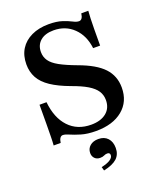

<svg xmlns="http://www.w3.org/2000/svg" viewBox="-146 -673 813 977"><g transform="rotate(-20 260.5 -184.0)"><path d="M278.2 11.3Q231.5 11.3 198 1.2Q164.5 -8.9 144 -18.1Q123.4 -27.4 110.5 -27.4Q101.6 -27.4 95.6 -19Q89.5 -10.5 87.1 6.5H49.2Q50.8 -12.9 51.2 -39.5Q51.6 -66.1 52 -108.1Q52.4 -150 52.4 -212.9H90.3Q99.2 -125 145.2 -76.2Q191.1 -27.4 266.1 -27.4Q317.7 -27.4 348 -52Q378.2 -76.6 378.2 -120.2Q378.2 -147.6 364.1 -169.4Q350 -191.1 318.5 -210.1Q287.1 -229 234.7 -247.6Q173.4 -270.2 134.3 -296.4Q95.2 -322.6 77.4 -355.2Q59.7 -387.9 59.7 -428.2Q59.7 -475.8 81 -510.1Q102.4 -544.4 142.3 -563.3Q182.3 -582.3 235.5 -582.3Q279 -582.3 308.1 -572.6Q337.1 -562.9 355.6 -553.2Q374.2 -543.5 387.1 -543.5Q396.8 -543.5 402.8 -551.6Q408.9 -559.7 411.3 -577.4H449.2Q447.6 -558.9 446.8 -536.3Q446 -513.7 445.6 -479.4Q445.2 -445.2 445.2 -390.3H407.3Q399.2 -460.5 356 -502.4Q312.9 -544.4 248.4 -544.4Q202.4 -544.4 176.6 -522.2Q150.8 -500 150.8 -462.1Q150.8 -435.5 165.3 -414.5Q179.8 -393.5 213.3 -375Q246.8 -356.5 303.2 -335.5Q394.4 -302.4 435.1 -258.9Q475.8 -215.3 475.8 -152.4Q475.8 -76.6 422.6 -32.7Q369.4 11.3 278.2 11.3ZM246.8 213.7 241.1 193.5Q271.8 187.1 288.7 176.2Q305.6 165.3 305.6 151.6Q305.6 137.9 291.1 137.9Q281.5 137.9 273 142.3Q264.5 146.8 250.8 146.8Q232.3 146.8 221.4 135.5Q210.5 124.2 210.5 106.5Q210.5 83.1 227.8 68.1Q245.2 53.2 273.4 53.2Q305.6 53.2 323.8 73Q341.9 92.7 341.9 125.8Q341.9 161.3 319 182.3Q296 203.2 246.8 213.7Z"/></g></svg>

Font: Playfair 9pt SemiBold
Style: Regular
Weight: 600
Designer: Claus Eggers Sørensen
Foundry: Claus Eggers Sørensen
Version: Version 2.001;gftools[0.9.30]